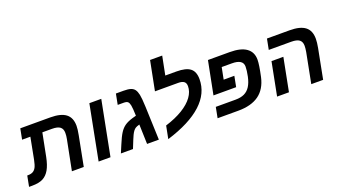

<svg xmlns="http://www.w3.org/2000/svg" viewBox="-87 -1394 3532 2005"><g transform="rotate(-20 1679.0 -392.0)"><path d="M587.9 0H456.1L522 -334Q528.8 -367.2 528.8 -400.9Q528.8 -445.3 501.5 -466.6Q474.1 -487.8 411.1 -487.8H305.2L254.9 -231.9Q237.8 -147 209 -96.7Q180.2 -46.4 135.5 -23.2Q90.8 0 13.2 0H-20L2.9 -118.2H11.2Q44.9 -118.2 66.4 -130.1Q87.9 -142.1 101.3 -167.5Q114.7 -192.9 126 -249L171.9 -487.8H80.1L103 -606H436Q552.7 -606 608.4 -563.2Q664.1 -520.5 664.1 -430.2Q664.1 -393.6 651.9 -330.1Z M870.6 -606H1002.9L884.8 0H752.9Z M1249.5 -606Q1300.8 -606 1329.1 -596.7Q1357.4 -587.4 1372.8 -566.4Q1388.2 -545.4 1396.5 -506.8Q1404.8 -468.3 1408.7 -372.1L1422.4 0H1291.5L1284.7 -217.8Q1256.3 -210 1242.2 -201.7Q1228 -193.4 1216.1 -178.2Q1204.1 -163.1 1191.7 -137.5Q1179.2 -111.8 1134.8 0H1000.5L1037.6 -87.9Q1069.3 -164.6 1094.5 -203.6Q1119.6 -242.7 1152.3 -265.6Q1185.1 -288.6 1240.7 -305.2L1282.7 -316.9Q1279.8 -402.8 1273.7 -433.3Q1267.6 -463.9 1254.6 -475.8Q1241.7 -487.8 1208.5 -487.8H1142.6L1165.5 -606Z M1899.4 -420.9Q1899.4 -456.5 1878.4 -472.2Q1857.4 -487.8 1815.4 -487.8H1556.6L1620.6 -813H1755.4L1714.4 -606H1838.4Q1943.4 -606 1990.5 -569.3Q2037.6 -532.7 2037.6 -449.2Q2037.6 -291.5 1906.2 -171.1Q1774.9 -50.8 1516.6 28.8L1544.4 -112.8Q1657.2 -147.9 1736.8 -196.5Q1816.4 -245.1 1857.9 -302.7Q1899.4 -360.4 1899.4 -420.9Z M2075.2 0 2098.1 -118.2H2318.4Q2376 -118.2 2415.8 -137Q2455.6 -155.8 2481.4 -196.3Q2507.3 -236.8 2520.8 -300.8Q2534.2 -364.7 2534.2 -408.2Q2534.2 -487.8 2411.1 -487.8H2298.3L2272.5 -356.9H2391.1L2368.2 -238.8H2116.2L2188.5 -606H2430.2Q2553.2 -606 2614.7 -561.5Q2676.3 -517.1 2676.3 -433.1Q2676.3 -377.4 2648.4 -249Q2620.1 -122.1 2534.7 -61Q2449.2 0 2306.2 0Z M2868.2 0H2736.3L2808.1 -368.2H2939.9ZM3188 -400.9Q3188 -445.3 3160.6 -466.6Q3133.3 -487.8 3070.3 -487.8H2821.3L2844.2 -606H3095.2Q3211.9 -606 3267.6 -563.2Q3323.2 -520.5 3323.2 -430.2Q3323.2 -388.2 3312 -330.1L3248 0H3116.2L3181.2 -334Q3188 -374 3188 -400.9Z"/></g></svg>

Font: Liberation Sans
Style: Bold Italic
Weight: 700
Italic angle: -12°
Designer: Steve Matteson
Foundry: Ascender Corporation
Version: Version 2.1.5